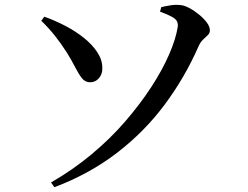

<svg xmlns="http://www.w3.org/2000/svg" viewBox="-20 -748 1040 805"><path d="M194 17Q286 -36 364.5 -101.5Q443 -167 505.5 -239.5Q568 -312 614.5 -383.5Q661 -455 689 -519.5Q717 -584 725 -634Q727 -647 722.5 -657.5Q718 -668 701 -677.5Q684 -687 651 -699L656 -718Q672 -722 693.5 -725.5Q715 -729 734 -727Q752 -726 773.5 -714.5Q795 -703 815 -686.5Q835 -670 847.5 -653Q860 -636 860 -621Q860 -609 851 -600.5Q842 -592 831 -581.5Q820 -571 812 -553Q755 -423 670.5 -309.5Q586 -196 471 -107.5Q356 -19 208 37ZM358 -403Q337 -403 323.5 -420Q310 -437 295.5 -465.5Q281 -494 260 -528Q235 -567 209.5 -599Q184 -631 153 -661L166 -678Q211 -662 254 -639.5Q297 -617 332 -589Q367 -561 388 -529Q409 -497 409 -463Q410 -438 395 -420.5Q380 -403 358 -403Z"/></svg>

Font: Noto Serif KR SemiBold
Style: Regular
Weight: 600
Designer: Ryoko NISHIZUKA 西塚涼子 (kana & ideographs); Frank Grießhammer (Latin, Greek & Cyrillic); Wenlong ZHANG 张文龙 (bopomofo); San
Foundry: Adobe
Version: Version 2.003-H1;hotconv 1.1.1;makeotfexe 2.6.0